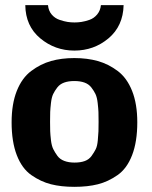

<svg xmlns="http://www.w3.org/2000/svg" viewBox="-20 -713 590 744"><path d="M78 -693H166Q168 -671 180.5 -656.5Q193 -642 211 -636Q229 -630 242 -628Q255 -626 269 -626Q282 -626 295.5 -628Q309 -630 326.5 -636Q344 -642 356.5 -657Q369 -672 371 -693H459Q457 -612 400.5 -564.5Q344 -517 268 -517Q193 -517 136 -564.5Q79 -612 78 -693ZM25 -239Q25 -310 45 -360.5Q65 -411 101 -438Q137 -465 177.5 -476.5Q218 -488 268 -488Q318 -488 359 -476.5Q400 -465 436 -438Q472 -411 492 -360.5Q512 -310 512 -239Q512 -164 492 -112Q472 -60 435.5 -34.5Q399 -9 359.5 1Q320 11 268 11Q217 11 177.5 1Q138 -9 101.5 -34.5Q65 -60 45 -112Q25 -164 25 -239ZM174 -241Q174 -218 174.5 -204.5Q175 -191 177.5 -169.5Q180 -148 186.5 -135Q193 -122 202.5 -109Q212 -96 229 -89.5Q246 -83 269 -83Q292 -83 308.5 -89Q325 -95 335 -109Q345 -123 351 -135Q357 -147 359 -169.5Q361 -192 361.5 -204Q362 -216 362 -241Q362 -266 361.5 -279Q361 -292 358.5 -314Q356 -336 350 -348.5Q344 -361 334 -374Q324 -387 307.5 -393Q291 -399 268 -399Q245 -399 228.5 -393Q212 -387 202 -374Q192 -361 186 -348.5Q180 -336 177.5 -314Q175 -292 174.5 -279Q174 -266 174 -241Z"/></svg>

Font: Coval
Style: Black
Weight: 1000
Foundry: Context Ltd
Version: Version 001.000